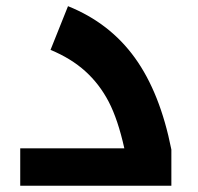

<svg xmlns="http://www.w3.org/2000/svg" viewBox="-20 -596 635 616"><path d="M44.9 -120.1H378.9Q358.4 -212.4 328.9 -269.3Q299.3 -326.2 253.7 -367.4Q208 -408.7 142.1 -436L198.2 -576.2Q332 -522.5 412.8 -410.4Q493.7 -298.3 529.8 -116.2V0H44.9Z"/></svg>

Font: Droid Arabic Kufi
Style: Bold
Weight: 700
Designer: Pascal Zoghbi
Foundry: Irfont.ir
Version: Version 1.00 February 28, 2013, initial release